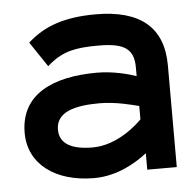

<svg xmlns="http://www.w3.org/2000/svg" viewBox="-41 -504 566 557"><g transform="rotate(-5 241.5 -225.5)"><path d="M22 -137C22 -46 99 11 212 11C281 11 338 -25 367 -48V0H453V-296C453 -407 387 -462 257 -462C163 -462 108 -439 65 -403L58 -397L107 -324L116 -332C155 -363 190 -371 257 -371C332 -371 360 -353 360 -298V-273C337 -281 293 -293 246 -293C118 -293 22 -250 22 -137ZM119 -138C119 -189 172 -204 246 -204C293 -204 340 -191 360 -186V-147C348 -135 289 -78 215 -78C154 -78 119 -97 119 -138Z"/></g></svg>

Font: Charger Pro
Style: ExBdExt
Weight: 400
Designer: Jasper
Foundry: Cannot Into Space Fonts
Version: Version 1.09